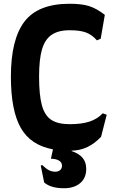

<svg xmlns="http://www.w3.org/2000/svg" viewBox="-20 -786 609 1022"><path d="M548 -175 518 -58Q484 -22 445.5 -3.5Q407 15 361 16V18Q400 31 419.5 54Q439 77 439 113Q439 162 406.5 189Q374 216 321 216Q250 216 215 185L197 96L204 92Q225 112 240.5 120Q256 128 274 128Q290 128 300 119.5Q310 111 310 96Q310 78 293.5 68.5Q277 59 251 59L262 9Q143 -13 90.5 -105.5Q38 -198 38 -378Q38 -577 110.5 -671.5Q183 -766 351 -766Q415 -766 454.5 -753.5Q494 -741 538 -707L516 -580L496 -571Q470 -601 438 -613Q406 -625 351 -625Q290 -625 254.5 -600.5Q219 -576 203.5 -523Q188 -470 188 -378Q188 -280 203 -225.5Q218 -171 253 -148Q288 -125 351 -125Q415 -125 457 -139Q499 -153 527 -183Z"/></svg>

Font: Farro
Style: Bold
Weight: 700
Designer: Aceler Chua
Foundry: Grayscale Limited
Version: Version 1.101